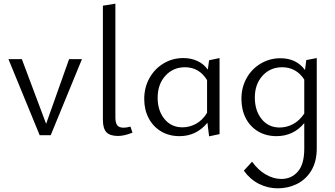

<svg xmlns="http://www.w3.org/2000/svg" viewBox="-20 -736 1821 1045"><path d="M426 -414 256 0H196L26 -414H99L231 -62L356 -414Z M540 -84V-705L608 -716V-97Q608 -68 618 -54.5Q628 -41 653 -41Q669 -41 690 -47L701 -14Q656 4 623 4Q578 4 559 -16.5Q540 -37 540 -84Z M1175 -420V-6L1118 6L1109 -68Q1049 5 957 5Q900 5 856.5 -21Q813 -47 789 -93Q765 -139 765 -197Q765 -260 793.5 -311Q822 -362 870.5 -391Q919 -420 978 -420Q1020 -420 1054.5 -404Q1089 -388 1111 -357L1118 -408ZM1107 -122V-300Q1064 -370 987 -370Q922 -370 880 -323.5Q838 -277 838 -204Q838 -134 875 -88.5Q912 -43 973 -43Q1011 -43 1046.5 -62Q1082 -81 1107 -122Z M1704 -420V72Q1704 144 1674 193Q1644 242 1595.5 265.5Q1547 289 1492 289Q1438 289 1390 265Q1342 241 1307 193L1352 144Q1385 190 1427 214Q1469 238 1511 238Q1566 238 1601 198Q1636 158 1636 74V-66Q1577 5 1485 5Q1428 5 1384.5 -21Q1341 -47 1317.5 -93Q1294 -139 1294 -198Q1294 -260 1322 -310.5Q1350 -361 1399 -390Q1448 -419 1506 -419Q1593 -419 1640 -355L1647 -409ZM1636 -118V-303Q1615 -336 1584.5 -353Q1554 -370 1516 -370Q1451 -370 1409 -324Q1367 -278 1367 -205Q1367 -134 1404 -88Q1441 -42 1502 -42Q1540 -42 1575 -60.5Q1610 -79 1636 -118Z"/></svg>

Font: Ysabeau Infant
Style: Regular
Weight: 400
Designer: Christian Thalmann (Catharsis Fonts)
Version: Version 0.003